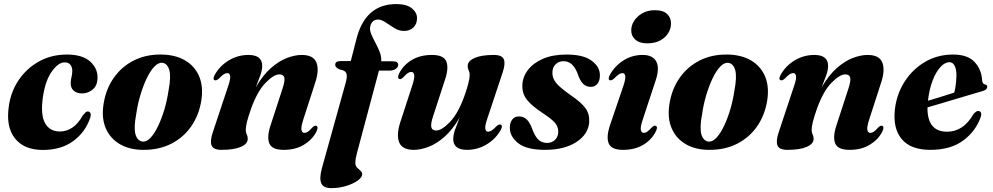

<svg xmlns="http://www.w3.org/2000/svg" viewBox="-20 -744 5006 968"><path d="M306 -429.5Q274 -429.5 241.2 -383.5Q208.5 -337.5 196.5 -256Q183.5 -166 207 -123.5Q230.5 -81 282 -81Q315.5 -81 345 -100.8Q374.5 -120.5 396.5 -161Q405.5 -171.5 411 -177Q416.5 -182.5 424 -182Q432 -181.5 435.8 -173.5Q439.5 -165.5 435 -150.5Q410.5 -78 349.5 -33Q288.5 12 195.5 12Q101 12 54.8 -47Q8.5 -106 25 -212Q35.5 -283.5 75.2 -341.8Q115 -400 177.2 -434.5Q239.5 -469 317 -469Q398 -469 436.8 -431.8Q475.5 -394.5 471.5 -345Q469 -309.5 445.5 -291.2Q422 -273 394.5 -273Q367 -273 351.2 -287.2Q335.5 -301.5 336.5 -325.5Q337 -343 340.5 -355.5Q344 -368 344.5 -387Q344.5 -405 335 -417.2Q325.5 -429.5 306 -429.5Z M792.5 -469Q863 -468.5 912.2 -440Q961.5 -411.5 983.8 -359.8Q1006 -308 995 -237.5Q983.5 -164.5 944.8 -108Q906 -51.5 844.2 -19.8Q782.5 12 702.5 11.5Q634 11.5 585 -16.8Q536 -45 513.5 -96.8Q491 -148.5 502 -219Q513.5 -294 552.8 -350.5Q592 -407 653.5 -438.5Q715 -470 792.5 -469ZM700 -30Q719.5 -28.5 739.5 -50Q759.5 -71.5 777.2 -108.8Q795 -146 808.8 -192.2Q822.5 -238.5 829.5 -286.5Q843 -356.5 833.8 -390.2Q824.5 -424 798 -427.5Q778 -429 757.8 -407.8Q737.5 -386.5 719.8 -349.2Q702 -312 688 -265.5Q674 -219 667 -170Q653.5 -99.5 663.2 -66.2Q673 -33 700 -30Z M1062.5 -339.5Q1050.5 -345 1063 -367Q1088 -412 1133.5 -439.5Q1179 -467 1232.5 -467Q1302 -467 1302 -412Q1302 -390.5 1291.8 -362.2Q1281.5 -334 1269.5 -303.5Q1305 -365 1345.8 -400.8Q1386.5 -436.5 1426.8 -451.8Q1467 -467 1501 -467Q1560 -467 1575.2 -429Q1590.5 -391 1569 -326.5L1509 -141Q1496.5 -102 1500 -88Q1503.5 -74 1514.5 -74Q1523 -74 1532 -79.8Q1541 -85.5 1554.5 -101Q1562 -108 1566.2 -109.5Q1570.5 -111 1575 -109.5Q1587 -104 1574.5 -79Q1553.5 -39 1511.5 -13.8Q1469.5 11.5 1410 11.5Q1351 11.5 1337.8 -21.2Q1324.5 -54 1344.5 -113.5L1403.5 -294.5Q1417.5 -336 1413.5 -352.5Q1409.5 -369 1388.5 -369Q1360.5 -369 1319 -326.5Q1277.5 -284 1246 -196.5Q1219 -121 1219 -89.5Q1219 -76 1224 -66.5Q1229 -57 1229 -44Q1229 -18.5 1194.2 -3.5Q1159.5 11.5 1097.5 11.5Q1055 11.5 1046.5 -11.2Q1038 -34 1053.5 -79L1131 -312Q1143 -347.5 1140.2 -361.5Q1137.5 -375.5 1126 -375.5Q1118 -375.5 1108.2 -369.5Q1098.5 -363.5 1083 -347Q1070.5 -336.5 1062.5 -339.5Z M1670 -417Q1670 -436 1696 -436H1748.5L1776 -543.5Q1820 -723.5 1978 -723.5Q2030 -723.5 2056.2 -702.2Q2082.5 -681 2082.5 -652.5Q2082.5 -624 2064.8 -606Q2047 -588 2017 -588Q1991.5 -588 1968.2 -602.5Q1945 -617 1924 -631.2Q1903 -645.5 1885.5 -645.5Q1869.5 -645.5 1859.5 -635.8Q1849.5 -626 1846.5 -610Q1843 -593 1851.5 -572.5Q1860 -552 1872.5 -529Q1885 -506 1894.2 -482.2Q1903.5 -458.5 1902 -435H1960Q1987.5 -435 1987.5 -417Q1987.5 -405 1975 -396.5Q1962.5 -388 1942.5 -388H1890.5L1779 30Q1775 45.5 1773.2 56.8Q1771.5 68 1771.5 76.5Q1771.5 92 1780 100.8Q1788.5 109.5 1797.2 116.8Q1806 124 1806 134.5Q1806 150 1783.5 166.2Q1761 182.5 1725.2 193.5Q1689.5 204.5 1650 204.5Q1610 204.5 1599.5 179.5Q1589 154.5 1603.5 102L1722.5 -325.5Q1732.5 -361 1726 -375.2Q1719.5 -389.5 1693 -393.5Q1679 -400 1674.5 -405.5Q1670 -411 1670 -417Z M2504.5 -116Q2516.5 -110.5 2504 -88Q2479 -43.5 2433.5 -16Q2388 11.5 2334.5 11.5Q2265 11.5 2265 -43.5Q2265 -64.5 2275.2 -93Q2285.5 -121.5 2297.5 -151.5Q2262 -90.5 2221.5 -54.8Q2181 -19 2140.8 -3.8Q2100.5 11.5 2066.5 11.5Q2007.5 11.5 1992.5 -26.5Q1977.5 -64.5 1998.5 -129L2059 -314.5Q2071.5 -353.5 2068 -367.5Q2064.5 -381.5 2053.5 -381.5Q2045 -381.5 2036 -375.5Q2027 -369.5 2013.5 -354.5Q2006 -347.5 2001.8 -345.8Q1997.5 -344 1993 -346Q1981 -351.5 1993.5 -376Q2014.5 -416.5 2056.5 -441.8Q2098.5 -467 2158 -467Q2217 -467 2230.2 -434.2Q2243.5 -401.5 2223.5 -342L2164.5 -161Q2150.5 -120 2154.5 -103Q2158.5 -86 2179 -86Q2207 -86 2248.2 -128.8Q2289.5 -171.5 2321 -259Q2348 -334.5 2348 -366Q2348 -379.5 2343 -389Q2338 -398.5 2338 -411.5Q2338 -436.5 2372.8 -451.8Q2407.5 -467 2469.5 -467Q2512 -467 2520.5 -444.2Q2529 -421.5 2513.5 -376.5L2436 -143.5Q2424 -108 2426.8 -94Q2429.5 -80 2441 -80Q2449 -80 2458.8 -86Q2468.5 -92 2484 -108.5Q2496.5 -119 2504.5 -116Z M2738 -23.5Q2763 -23.5 2778.8 -39.5Q2794.5 -55.5 2794.5 -80Q2795 -104 2778.8 -123.8Q2762.5 -143.5 2716 -174Q2660.5 -210.5 2636.2 -241.5Q2612 -272.5 2613.5 -315Q2615 -356 2641.5 -391Q2668 -426 2717.2 -447.5Q2766.5 -469 2836.5 -469Q2920.5 -469 2962.2 -438.5Q3004 -408 3004.5 -366Q3005 -337.5 2992.2 -321.8Q2979.5 -306 2958.5 -306Q2936 -306 2920 -321.2Q2904 -336.5 2891 -376Q2867 -435.5 2821.5 -435.5Q2796.5 -435.5 2780.8 -419.5Q2765 -403.5 2765 -377Q2764.5 -351.5 2782 -328.2Q2799.5 -305 2854.5 -266Q2911.5 -227.5 2932.2 -198Q2953 -168.5 2950.5 -128.5Q2946.5 -67.5 2886 -28Q2825.5 11.5 2728 11.5Q2635 11.5 2592.5 -22.2Q2550 -56 2550.5 -100Q2550.5 -125.5 2562.5 -141.2Q2574.5 -157 2596 -157Q2621.5 -157 2637.5 -140Q2653.5 -123 2666.5 -85.5Q2680.5 -51 2697.5 -37.2Q2714.5 -23.5 2738 -23.5Z M3242.5 -525.5Q3203.5 -525.5 3182.8 -544.5Q3162 -563.5 3162.5 -591.5Q3162.5 -616.5 3177.5 -639.5Q3192.5 -662.5 3219 -677.5Q3245.5 -692.5 3281 -692.5Q3324.5 -692.5 3344 -673Q3363.5 -653.5 3363 -625.5Q3362.5 -584.5 3330 -555Q3297.5 -525.5 3242.5 -525.5ZM3220.5 -141Q3207.5 -102.5 3211 -88.2Q3214.5 -74 3226 -74Q3234 -74 3243 -80Q3252 -86 3265.5 -101Q3273 -108 3277.5 -109.8Q3282 -111.5 3286 -109.5Q3298.5 -104 3285.5 -79.5Q3265 -39 3222.8 -13.8Q3180.5 11.5 3121 11.5Q3062 11.5 3048.8 -21.2Q3035.5 -54 3056 -114.5L3123 -311.5Q3135 -347 3132.2 -361.2Q3129.5 -375.5 3118 -375.5Q3110 -375.5 3100.5 -369.5Q3091 -363.5 3075 -347Q3062.5 -336.5 3054.5 -339.5Q3043 -344.5 3055 -367Q3080 -412 3123.5 -439.5Q3167 -467 3220 -467Q3271.5 -467 3289 -433.2Q3306.5 -399.5 3284.5 -335Z M3645.5 -469Q3716 -468.5 3765.2 -440Q3814.5 -411.5 3836.8 -359.8Q3859 -308 3848 -237.5Q3836.5 -164.5 3797.8 -108Q3759 -51.5 3697.2 -19.8Q3635.5 12 3555.5 11.5Q3487 11.5 3438 -16.8Q3389 -45 3366.5 -96.8Q3344 -148.5 3355 -219Q3366.5 -294 3405.8 -350.5Q3445 -407 3506.5 -438.5Q3568 -470 3645.5 -469ZM3553 -30Q3572.5 -28.5 3592.5 -50Q3612.5 -71.5 3630.2 -108.8Q3648 -146 3661.8 -192.2Q3675.5 -238.5 3682.5 -286.5Q3696 -356.5 3686.8 -390.2Q3677.5 -424 3651 -427.5Q3631 -429 3610.8 -407.8Q3590.5 -386.5 3572.8 -349.2Q3555 -312 3541 -265.5Q3527 -219 3520 -170Q3506.5 -99.5 3516.2 -66.2Q3526 -33 3553 -30Z M3915.5 -339.5Q3903.5 -345 3916 -367Q3941 -412 3986.5 -439.5Q4032 -467 4085.5 -467Q4155 -467 4155 -412Q4155 -390.5 4144.8 -362.2Q4134.5 -334 4122.5 -303.5Q4158 -365 4198.8 -400.8Q4239.5 -436.5 4279.8 -451.8Q4320 -467 4354 -467Q4413 -467 4428.2 -429Q4443.5 -391 4422 -326.5L4362 -141Q4349.5 -102 4353 -88Q4356.5 -74 4367.5 -74Q4376 -74 4385 -79.8Q4394 -85.5 4407.5 -101Q4415 -108 4419.2 -109.5Q4423.5 -111 4428 -109.5Q4440 -104 4427.5 -79Q4406.5 -39 4364.5 -13.8Q4322.5 11.5 4263 11.5Q4204 11.5 4190.8 -21.2Q4177.5 -54 4197.5 -113.5L4256.5 -294.5Q4270.5 -336 4266.5 -352.5Q4262.5 -369 4241.5 -369Q4213.5 -369 4172 -326.5Q4130.5 -284 4099 -196.5Q4072 -121 4072 -89.5Q4072 -76 4077 -66.5Q4082 -57 4082 -44Q4082 -18.5 4047.2 -3.5Q4012.5 11.5 3950.5 11.5Q3908 11.5 3899.5 -11.2Q3891 -34 3906.5 -79L3984 -312Q3996 -347.5 3993.2 -361.5Q3990.5 -375.5 3979 -375.5Q3971 -375.5 3961.2 -369.5Q3951.5 -363.5 3936 -347Q3923.5 -336.5 3915.5 -339.5Z M4925 -155.5Q4900 -83 4836.5 -35.8Q4773 11.5 4670.5 11.5Q4572.5 11.5 4527 -41.8Q4481.5 -95 4491.5 -190.5Q4500 -268 4540 -331.2Q4580 -394.5 4643.5 -431.8Q4707 -469 4785 -469Q4859.5 -469 4894 -431Q4928.5 -393 4931.5 -340Q4932.5 -321 4946.5 -318Q4957.5 -316 4957.5 -306.5Q4957.5 -300 4952.2 -294.2Q4947 -288.5 4933 -284.5Q4917 -280 4885 -270.5Q4853 -261 4812.8 -249Q4772.5 -237 4731.5 -224.8Q4690.5 -212.5 4656 -202.5Q4654.5 -80 4755 -80Q4837 -80 4887.5 -168Q4901.5 -185.5 4913.5 -184.5Q4921 -184 4925 -177Q4929 -170 4925 -155.5ZM4766.5 -430.5Q4744 -430.5 4721.5 -406.2Q4699 -382 4682 -338.2Q4665 -294.5 4658.5 -236Q4692 -246 4728.2 -257.2Q4764.5 -268.5 4791 -277Q4795.5 -293.5 4798.5 -315.8Q4801.5 -338 4802 -365.5Q4802 -395 4792.8 -412.8Q4783.5 -430.5 4766.5 -430.5Z"/></svg>

Font: Fraunces 72pt S000
Style: Bold Italic
Weight: 700
Italic angle: -16°
Version: Version 1.000; ttfautohint (v1.8.3)